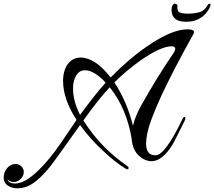

<svg xmlns="http://www.w3.org/2000/svg" viewBox="-317 -858 1162 1041"><path d="M-221 163Q-250 163 -270 151Q-297 136 -297 104Q-297 76 -279 54Q-259 31 -233 31Q-214 31 -200 45Q-188 59 -188 73Q-188 98 -207 114Q-223 129 -243 129Q-262 129 -276 115Q-270 137 -235 137Q-182 137 -109 66Q-82 40 -51.5 3.5Q-21 -33 12 -81Q34 -113 55 -144.5Q76 -176 98 -208Q25 -320 25 -419Q25 -476 51 -511Q78 -546 120 -546Q198 -546 283 -438Q379 -537 479 -606Q613 -699 700 -699Q735 -699 735 -684Q735 -680 732 -674Q507 -271 480 -127Q478 -113 476.5 -101Q475 -89 475 -79Q475 -16 526 -16Q578 -16 672 -212Q676 -222 683 -224H684Q688 -224 688 -217Q688 -211 683 -201Q655 -145 638.5 -112Q622 -79 616 -70Q588 -26 560 -5Q532 16 505 16Q471 16 440 -10Q401 -44 397 -105Q370 -269 278 -385Q246 -351 210.5 -306Q175 -261 135 -205Q181 -132 240.5 -70Q300 -8 373 42Q380 46 380 52Q380 60 374 60Q371 60 365 57Q337 40 307 16.5Q277 -7 244 -38Q207 -72 175.5 -107.5Q144 -143 117 -180Q49 -84 9.5 -29Q-30 26 -41 40Q-123 142 -182 157Q-201 163 -221 163ZM404 -176Q410 -202 421.5 -230.5Q433 -259 450 -289Q536 -442 623 -569Q633 -583 633 -594Q633 -607 614 -607Q556 -607 449 -533Q406 -503 370 -472.5Q334 -442 303 -411Q371 -309 404 -176ZM117 -235Q156 -288 190.5 -332Q225 -376 256 -410Q193 -477 144 -477Q114 -477 97 -450Q79 -422 79 -378Q79 -309 117 -235ZM691 -740Q613 -740 613 -805Q613 -817 617.5 -827Q622 -837 629 -838H630Q641 -838 645 -829Q642 -798 656.5 -791Q671 -784 703 -784Q734 -784 763 -791.5Q792 -799 811 -833Q814 -838 819 -838Q827 -838 824 -829Q821 -814 805.5 -793Q790 -772 762 -756Q734 -740 691 -740Z"/></svg>

Font: Carattere
Style: Regular
Weight: 400
Designer: Robert E. Leuschke
Foundry: Robert E. Leuschke
Version: Version 1.010; ttfautohint (v1.8.3)